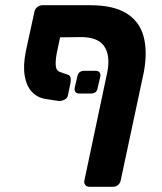

<svg xmlns="http://www.w3.org/2000/svg" viewBox="-20 -591 620 735"><path d="M284 -233Q263 -233 266 -255L276 -298Q280 -320 303 -320H346Q356 -320 361 -314Q366 -308 364 -298L354 -255Q351 -233 328 -233ZM210 -448 197 -386Q192 -359 193.5 -339.5Q195 -320 211 -315L240 -305Q248 -302 250 -294Q252 -286 250 -275L240 -226Q238 -214 225 -208.5Q212 -203 201 -205L155 -212Q123 -217 102 -239.5Q81 -262 74.5 -301.5Q68 -341 79 -395L112 -547Q114 -557 123 -564Q132 -571 142 -571H326Q414 -571 464 -540Q514 -509 529.5 -452Q545 -395 531 -317L442 100Q440 110 432 117Q424 124 413 124H322Q312 124 306.5 117Q301 110 303 100L391 -316Q403 -379 378.5 -414.5Q354 -450 286 -449Z"/></svg>

Font: Rubik SemiBold
Style: Italic
Weight: 600
Italic angle: -12°
Designer: Hubert and Fischer
Foundry: Hubert and Fischer
Version: Version 2.300;gftools[0.9.30]